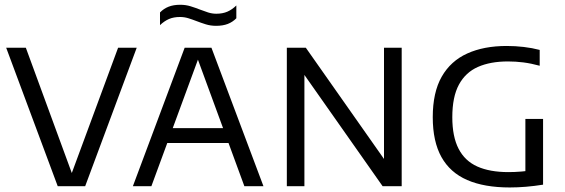

<svg xmlns="http://www.w3.org/2000/svg" viewBox="-20 -800 2428 825"><path d="M228 0 6.5 -595H91L297 -33.5H280L487.5 -595H567.5L346 0Z M551 0 773.5 -595H888.5L1112 0H1030L824.5 -560H836.5L630.5 0ZM673 -185.5 691.5 -249.5H970.5L988.5 -185.5ZM908.5 -689Q885 -689 864.2 -695.5Q843.5 -702 824 -709.5Q806 -716.5 788.8 -721.8Q771.5 -727 753.5 -727Q726.5 -727 706.5 -718.5Q686.5 -710 667.5 -692V-746.5Q683.5 -763 704.5 -771.2Q725.5 -779.5 754.5 -779.5Q778 -779.5 799 -773Q820 -766.5 839 -759Q857 -752 874.2 -746.5Q891.5 -741 909.5 -741Q936.5 -741 956.8 -749.8Q977 -758.5 995.5 -776.5V-721.5Q980 -705.5 958.8 -697.2Q937.5 -689 908.5 -689Z M1212.5 0V-595H1294L1646.5 -93.5H1630V-595H1706V0H1624L1271.5 -501.5H1288V0Z M2170.5 5.5Q2061 5.5 1987.5 -26.5Q1914 -58.5 1876.8 -125.2Q1839.5 -192 1839.5 -296.5Q1839.5 -403 1878 -470.5Q1916.5 -538 1987.8 -570.2Q2059 -602.5 2157 -602.5Q2194.5 -602.5 2230.8 -598.2Q2267 -594 2299 -585.5V-517.5Q2262.5 -527.5 2229.2 -531.8Q2196 -536 2162.5 -536Q2087 -536 2033.8 -512.5Q1980.5 -489 1952 -436.5Q1923.5 -384 1923.5 -296Q1923.5 -213 1950.5 -160.8Q1977.5 -108.5 2031 -84.5Q2084.5 -60.5 2164.5 -60.5Q2191.5 -60.5 2219.2 -62.8Q2247 -65 2270 -69L2237.5 -38.5V-289H2313.5V-6.5Q2276 -0.5 2240 2.5Q2204 5.5 2170.5 5.5Z"/></svg>

Font: Encode Sans SC
Style: Regular
Weight: 400
Version: Version 3.002